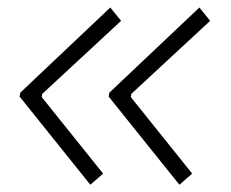

<svg xmlns="http://www.w3.org/2000/svg" viewBox="-20 -515 626 521"><path d="M225.1 -13.7 259.8 -43.9 93.3 -251.5 94.7 -260.3 308.6 -458.5 279.3 -494.6 35.2 -263.7 33.2 -252.9ZM466.8 -13.7 501.5 -43.9 335 -251.5 336.4 -260.3 550.3 -458.5 521 -494.6 276.9 -263.7 274.9 -252.9Z"/></svg>

Font: Cascadia Code PL ExtraLight
Style: Italic
Weight: 200
Italic angle: -10°
Monospace: yes
Designer: Aaron Bell
Foundry: Saja Typeworks
Version: Version 2404.023